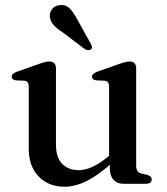

<svg xmlns="http://www.w3.org/2000/svg" viewBox="-20 -716 650 748"><path d="M92 -136.5V-378.5Q92 -399.5 75.5 -401.5L42 -403Q25.5 -405.5 25.5 -417.5Q25.5 -429 45.5 -436.5L128 -465.5Q157.5 -476.5 171 -476.5Q198 -476.5 198 -450V-152.5Q198 -102.5 222.2 -77.8Q246.5 -53 287 -53Q311.5 -53 340.2 -66Q369 -79 402 -106.5L405 -109V-378.5Q405 -399.5 388.5 -401.5L354.5 -403Q338.5 -405.5 338.5 -417.5Q338.5 -429 358.5 -436.5L440.5 -465.5Q471 -476.5 484.5 -476.5Q510.5 -476.5 510.5 -450V-70Q510.5 -45 530.5 -40L553 -35Q571 -29.5 571 -17Q571 0 547.5 0H460.5Q436.5 0 422.2 -15.5Q408 -31 408 -59V-74Q353.5 -27 311.8 -7.8Q270 11.5 231.5 11.5Q169 11.5 130.5 -28.5Q92 -68.5 92 -136.5ZM281 -640.5 334 -545Q337 -539.5 338.2 -534Q339.5 -528.5 335 -524Q330.5 -520.5 324.2 -520.8Q318 -521 312 -523.5L223.5 -590.5Q202 -604 189.5 -617.8Q177 -631.5 174.5 -649Q172 -665.5 182.2 -679.8Q192.5 -694 212.5 -696Q235.5 -699 251 -683.5Q266.5 -668 281 -640.5Z"/></svg>

Font: Fraunces 9pt S000
Style: Regular
Weight: 400
Version: Version 1.000; ttfautohint (v1.8.3)